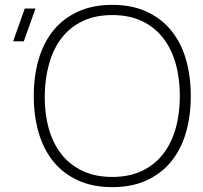

<svg xmlns="http://www.w3.org/2000/svg" viewBox="-20 -755 835 790"><path d="M442 15Q522.5 15 583 -12.8Q643.5 -40.5 684 -90Q724.5 -139.5 744.8 -208.5Q765 -277.5 765 -360Q765 -442.5 744.8 -511.5Q724.5 -580.5 684 -630Q643.5 -679.5 583 -707.2Q522.5 -735 442 -735Q361.5 -735 301 -707.2Q240.5 -679.5 200 -630Q159.5 -580.5 139.2 -511.5Q119 -442.5 119 -360Q119 -277.5 139.2 -208.5Q159.5 -139.5 200 -90Q240.5 -40.5 301 -12.8Q361.5 15 442 15ZM442 -27Q372.5 -27 320.2 -51.5Q268 -76 233 -120.2Q198 -164.5 180.8 -225.8Q163.5 -287 164 -360Q165 -433 182.5 -494.2Q200 -555.5 234.5 -599.8Q269 -644 320.8 -668.5Q372.5 -693 442 -693Q511.5 -693 563.5 -668.5Q615.5 -644 650.2 -599.8Q685 -555.5 702.5 -494.2Q720 -433 720 -360Q720 -287 702.5 -225.8Q685 -164.5 650.2 -120.2Q615.5 -76 563.5 -51.5Q511.5 -27 442 -27ZM78 -585H34L82 -720H126Z"/></svg>

Font: Vela Sans GX ExtLt
Style: Regular
Weight: 200
Designer: Principal design: Mikhail Sharanda - project Manrope.
Design modification: Ravid Balaliev
Foundry: Mikhail Sharanda
Version: Version 1.001